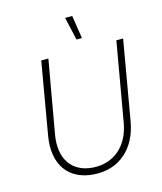

<svg xmlns="http://www.w3.org/2000/svg" viewBox="-130 -993 921 1094"><g transform="rotate(-15 330.0 -446.5)"><path d="M290 5C434 14 540 -76 567 -233L648 -700H608L527 -235C504 -103 414 -26 293 -34C169 -42 107 -134 132 -274L207 -700H165L92 -277C63 -112 139 -4 290 5ZM390 -763H422L401 -899H359Z"/></g></svg>

Font: Fixel Text 20240404 ExtraLight
Style: Italic
Weight: 200
Width: 4
Italic angle: -10°
Designer: AlfaBravo + MacPaw
Foundry: Kyrylo Tkachov, Marchela Mozhyna, Serhii Makarenko, Maria Weinstein, Zakhar Kryvoshyya
Version: Version 1.211;Glyphs 3.2 (3225)